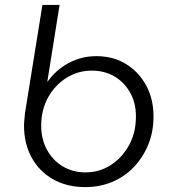

<svg xmlns="http://www.w3.org/2000/svg" viewBox="-20 -750 696 783"><path d="M328 13Q252 13 195.5 -19.5Q139 -52 108.5 -108.5Q78 -165 78 -237Q78 -250 79.5 -262.5Q81 -275 82 -289L153 -730H223L173 -417H174Q208 -465 260 -493Q312 -521 373 -521Q441 -521 493 -489.5Q545 -458 575.5 -402.5Q606 -347 606 -275Q606 -213 585 -161Q564 -109 526.5 -69.5Q489 -30 438.5 -8.5Q388 13 328 13ZM328 -47Q385 -47 430.5 -76Q476 -105 504 -154Q532 -203 534 -263Q537 -322 513.5 -367Q490 -412 449 -437Q408 -462 354 -462Q298 -462 251 -432.5Q204 -403 176 -352.5Q148 -302 148 -237Q148 -183 171.5 -139.5Q195 -96 236 -71.5Q277 -47 328 -47Z"/></svg>

Font: MuseoModerno Thin Light
Style: Italic
Weight: 300
Italic angle: -9°
Version: Version 1.003